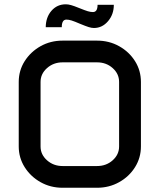

<svg xmlns="http://www.w3.org/2000/svg" viewBox="-20 -886 753 906"><path d="M195.8 -757.8Q196.3 -804.7 222.9 -835.2Q249.5 -865.7 290.5 -865.7Q301.8 -865.7 315.7 -861.8Q329.6 -857.9 354.5 -847.7Q381.3 -836.9 394.3 -833Q407.2 -829.1 418.5 -829.1Q440.4 -829.1 440.4 -863.3H517.1Q517.1 -817.9 489.7 -785.9Q462.4 -753.9 423.3 -753.9Q412.1 -753.9 398.2 -758.3Q384.3 -762.7 358.4 -773.4Q331.1 -785.2 317.9 -789.3Q304.7 -793.5 293.5 -793.5Q271.5 -793.5 271.5 -757.8ZM68.4 -499Q68.4 -553.2 96.4 -597.4Q124.5 -641.6 171.4 -668Q218.3 -694.3 275.4 -694.3H438Q495.1 -694.3 542.2 -668Q589.4 -641.6 617.2 -597.4Q645 -553.2 645 -499V-195.3Q645 -141.6 617.2 -97.2Q589.4 -52.7 542.2 -26.4Q495.1 0 438 0H275.4Q218.3 0 171.4 -26.4Q124.5 -52.7 96.4 -97.2Q68.4 -141.6 68.4 -195.3ZM171.4 -194.8Q171.4 -156.7 201.9 -129.6Q232.4 -102.5 275.4 -102.5H438Q481.4 -102.5 511.7 -129.6Q542 -156.7 542 -194.8V-499.5Q542 -537.6 511.7 -564.7Q481.4 -591.8 438 -591.8H275.4Q232.4 -591.8 201.9 -564.7Q171.4 -537.6 171.4 -499.5Z"/></svg>

Font: Anta
Style: Regular
Weight: 400
Designer: Sergej Lebedev
Foundry: Sergej Lebedev
Version: Version 1.000; ttfautohint (v1.8.4.7-5d5b)